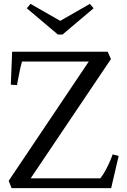

<svg xmlns="http://www.w3.org/2000/svg" viewBox="-20 -975 660 995"><path d="M40 0 25 -38 440 -656H94Q85 -624 79.5 -594Q74 -564 68 -534L36 -536L43 -707H538L555 -669L139 -51H500Q516 -71 529.5 -97Q543 -123 552.5 -145.5Q562 -168 564 -175L595 -167L556 0ZM446 -955 465 -932 304 -796H280L119 -932L138 -955L292 -867Z"/></svg>

Font: Joan
Style: Regular
Weight: 400
Designer: Paolo Biagini
Version: Version 1.001; ttfautohint (v1.8.4.7-5d5b);gftools[0.9.30]